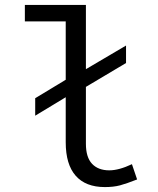

<svg xmlns="http://www.w3.org/2000/svg" viewBox="-20 -747 640 780"><path d="M247 -169V-352L123 -277V-348L247 -423V-660H81V-727H329V-466L492 -562V-491L329 -394V-163Q329 -108 354 -81.5Q379 -55 424 -55Q463 -55 516 -80L537 -18Q494 -1 467.5 6Q441 13 406 13Q328 13 287.5 -33Q247 -79 247 -169Z"/></svg>

Font: Office Code Pro
Style: Regular
Weight: 400
Designer: Nathan Rutzky & Paul D. Hunt
Foundry: Adobe Systems Incorporated
Version: Version 1.004